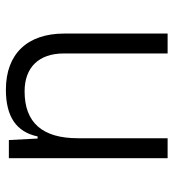

<svg xmlns="http://www.w3.org/2000/svg" viewBox="10 -576 567 626"><g transform="rotate(-90 293.0 -263.5)"><path d="M431.2 0H496.1V-336.9C496.1 -458 429.2 -527.3 313 -527.3C225.1 -527.3 175.3 -493.2 160.6 -423.8H153.8L148.9 -517.6H89.8V0H154.8V-292.5C154.8 -409.2 206.5 -466.3 307.6 -466.3C385.3 -466.3 431.2 -420.4 431.2 -338.4Z"/></g></svg>

Font: Cascadia Mono NF Light
Style: Regular
Weight: 300
Monospace: yes
Designer: Aaron Bell
Foundry: Saja Typeworks
Version: Version 2404.023